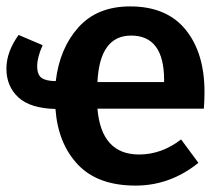

<svg xmlns="http://www.w3.org/2000/svg" viewBox="-20 -564 697 599"><path d="M403 15Q285 15 223 -50.5Q161 -116 153 -224Q74 -226 37 -260.5Q0 -295 0 -350Q0 -402 38 -455L113 -423Q96 -385 96 -358Q96 -330 110.5 -320.5Q125 -311 154 -311Q166 -413 224.5 -478.5Q283 -544 386 -544Q500 -544 559 -471.5Q618 -399 618 -277Q618 -253 616 -225H284Q296 -82 414 -82Q484 -82 545 -129L599 -56Q511 15 403 15ZM492 -308V-314Q492 -453 389 -453Q291 -453 284 -308Z"/></svg>

Font: Trujillo Medium
Style: Regular
Weight: 500
Designer: Fira Sans original fonts by bBox Type GmbH, Carrois Corporate GbR, & Edenspiekermann AG / Changes by Cristiano Sobral
Foundry: Fira Sans original fonts by bBox Type GmbH, Carrois Corporate GbR, & Edenspiekermann AG / Changes by Cristiano Sobral
Version: Version 4.301;October 17, 2021;FontCreator 14.0.0.2814 64-bi